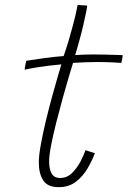

<svg xmlns="http://www.w3.org/2000/svg" viewBox="-20 -738 522 774"><path d="M362.5 -120.5Q351.5 -91 333 -59.2Q314.5 -27.5 286.2 -5.5Q258 16.5 216.5 16.5Q172 16.5 154.2 -10.8Q136.5 -38 136.5 -83.5Q136.5 -111.5 144.8 -156.5Q153 -201.5 165.2 -252.2Q177.5 -303 190.5 -350.5Q203.5 -398 213.8 -432.8Q224 -467.5 227.5 -478.5Q167 -473 127.5 -466.2Q88 -459.5 79.5 -457Q79.5 -460.5 80.5 -467.2Q81.5 -474 83.2 -481.2Q85 -488.5 86 -493Q114 -497.5 157 -503.5Q200 -509.5 236.5 -512Q246.5 -540 256 -571.8Q265.5 -603.5 273.5 -634Q280 -658 285 -679.8Q290 -701.5 293 -718L331.5 -715.5Q331.5 -711 327.2 -689.2Q323 -667.5 315.8 -636.5Q308.5 -605.5 299.5 -573Q295.5 -558 291.2 -543.5Q287 -529 283 -516Q297 -517 319 -517.8Q341 -518.5 355 -518.5Q381 -518.5 407.2 -517.8Q433.5 -517 452.5 -516.5Q471.5 -516 475 -515.5Q475 -512 472.5 -500.2Q470 -488.5 469 -484.5Q464 -485 433.8 -486.5Q403.5 -488 372.5 -488Q350 -488 323.2 -487Q296.5 -486 274.5 -484.5Q269.5 -468.5 258.2 -431Q247 -393.5 233.5 -344.8Q220 -296 207.2 -245.8Q194.5 -195.5 186.2 -153.2Q178 -111 178 -87.5Q178 -57 188 -38.8Q198 -20.5 222.5 -20.5Q250 -20.5 270.5 -40.8Q291 -61 304.8 -87.5Q318.5 -114 324.5 -132.5Q326.5 -132 331.8 -130.2Q337 -128.5 343.5 -126.5Q350 -124.5 355.2 -122.8Q360.5 -121 362.5 -120.5Z"/></svg>

Font: Grandstander Thin
Style: Italic
Weight: 100
Italic angle: -15°
Designer: Tyler Finck
Foundry: Etcetera Type Co
Version: Version 1.200